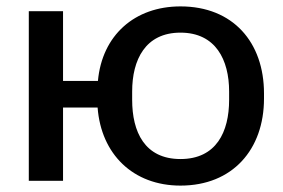

<svg xmlns="http://www.w3.org/2000/svg" viewBox="-20 -565 883 600"><path d="M70 -530V0H177V-229H285C296 -83 396 15 544 15C707 15 805 -98 805 -257V-273C805 -433 708 -545 544 -545C401 -545 299 -455 286 -312H177V-530ZM393 -279C393 -378 434 -463 544 -463C654 -463 696 -378 696 -279V-253C696 -153 656 -68 544 -68C432 -68 393 -153 393 -253Z"/></svg>

Font: Cheyenne Sans Medium
Style: Regular
Weight: 500
Designer: The Public Sans project authors (U.S. Web Design System), Libre Franklin designed by Pablo Impallari and Rodrigo Fuenzal
Foundry: The Cheyenne Sans Project Authors
Version: Version 2.007